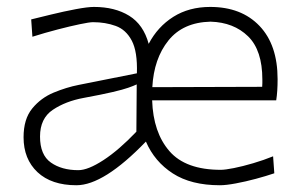

<svg xmlns="http://www.w3.org/2000/svg" viewBox="-20 -525 860 554"><path d="M200.5 9.5Q128.5 9.5 88.2 -28.2Q48 -66 48 -129Q48 -181.5 73 -212Q98 -242.5 134.8 -257.8Q171.5 -273 207 -280L375 -313.5Q377 -376 360.2 -407.8Q343.5 -439.5 313.8 -450.2Q284 -461 248.5 -461Q238 -461 210.5 -455.2Q183 -449.5 146.5 -440Q110 -430.5 73.5 -419L70 -469Q92 -474.5 128 -483.2Q164 -492 198.5 -498.5Q233 -505 251 -505Q311.5 -505 352.8 -479.5Q394 -454 409 -398.5Q435 -448 480.2 -476.5Q525.5 -505 586.5 -505Q676.5 -505 728.8 -450.2Q781 -395.5 781 -296.5Q781 -261 777 -235.5H419Q422 -143 468.8 -89Q515.5 -35 617 -35Q629.5 -35 654.8 -40Q680 -45 710.5 -54Q741 -63 768 -74L771.5 -25Q748 -17 718.2 -9Q688.5 -1 660.5 4.2Q632.5 9.5 614.5 9.5Q531.5 9.5 478.8 -24.5Q426 -58.5 401 -116.5Q279.5 9.5 200.5 9.5ZM587.5 -462.5Q508 -460.5 466 -408.2Q424 -356 419.5 -273.5L736.5 -274.5Q737 -280 737 -285.2Q737 -290.5 737 -295.5Q737 -380 695.8 -420.2Q654.5 -460.5 587.5 -462.5ZM206 -34Q234 -34 278.5 -63Q323 -92 373.5 -145L374.5 -281.5Q365 -277 350 -271.8Q335 -266.5 305.2 -259.5Q275.5 -252.5 221.5 -242.5Q169.5 -233 132.5 -208.2Q95.5 -183.5 95.5 -131Q95.5 -78 126.8 -56Q158 -34 206 -34Z"/></svg>

Font: Commissioner Loud ExtraLight
Style: Regular
Weight: 200
Designer: Kostas Bartsokas
Foundry: Kostas Bartsokas
Version: Version 1.000; ttfautohint (v1.8.3)